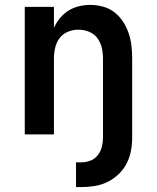

<svg xmlns="http://www.w3.org/2000/svg" viewBox="-20 -548 640 783"><path d="M312 215H290V114H312Q331 114 349 107Q367 100 379 84.5Q391 69 395.5 50Q400 31 400 12V-310Q400 -332 395 -353.5Q390 -375 377 -392.5Q364 -410 343 -418.5Q322 -427 300 -427Q278 -427 257 -418.5Q236 -410 223 -392.5Q210 -375 205 -353.5Q200 -332 200 -310V0H81V-520H200V-434Q209 -455 224 -473.5Q239 -492 259 -504.5Q279 -517 302 -522.5Q325 -528 348 -528Q374 -528 400 -521Q426 -514 446.5 -498Q467 -482 481.5 -460Q496 -438 504.5 -413Q513 -388 516 -362Q519 -336 519 -310V12Q519 40 514 67Q509 94 496.5 118.5Q484 143 463.5 162.5Q443 182 418.5 194Q394 206 366.5 210.5Q339 215 312 215Z"/></svg>

Font: R Plex Mono
Style: Bold
Weight: 700
Monospace: yes
Designer: Belleve Invis
Foundry: Belleve Invis
Version: Version 31.8.0